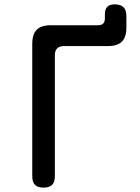

<svg xmlns="http://www.w3.org/2000/svg" viewBox="-20 -845 640 875"><path d="M178 10Q152 10 139.5 -2.5Q127 -15 127 -42V-646Q127 -689 147.5 -709.5Q168 -730 211 -730H427Q442 -730 450 -737.5Q458 -745 458 -761V-780Q458 -803 469 -814Q480 -825 502 -825Q530 -825 543 -812Q556 -799 556 -771V-719Q556 -676 535.5 -655.5Q515 -635 472 -635H272Q251 -635 240.5 -624.5Q230 -614 230 -593V-42Q230 -15 217.5 -2.5Q205 10 178 10Z"/></svg>

Font: Maple Mono Medium
Style: Regular
Weight: 500
Monospace: yes
Designer: subframe7536
Version: Version 7.000